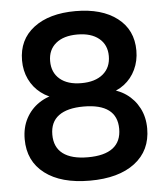

<svg xmlns="http://www.w3.org/2000/svg" viewBox="-52 -761 704 818"><g transform="rotate(-5 300.0 -352.5)"><path d="M300 10Q177 10 107.5 -43Q38 -96 38 -190Q38 -240 58.5 -278.5Q79 -317 115 -341Q151 -365 197 -371V-350Q155 -359 123 -383.5Q91 -408 73.5 -444.5Q56 -481 56 -525Q56 -614 122 -664.5Q188 -715 301 -715Q413 -715 479 -664.5Q545 -614 545 -525Q545 -481 527.5 -444Q510 -407 478.5 -383Q447 -359 405 -351V-371Q452 -365 487 -340.5Q522 -316 542 -277.5Q562 -239 562 -190Q562 -96 492.5 -43Q423 10 300 10ZM300 -90Q371 -90 407 -117.5Q443 -145 443 -199Q443 -253 407 -280Q371 -307 300 -307Q230 -307 193.5 -280Q157 -253 157 -199Q157 -145 193.5 -117.5Q230 -90 300 -90ZM300 -407Q359 -407 392.5 -435Q426 -463 426 -512Q426 -560 392.5 -587.5Q359 -615 300 -615Q241 -615 208 -587.5Q175 -560 175 -512Q175 -463 208 -435Q241 -407 300 -407Z"/></g></svg>

Font: NunitoSans3
Style: Bold
Weight: 700
Designer: Vernon Adams
Foundry: Vernon Adams
Version: Version 3.101;gftools[0.9.27]